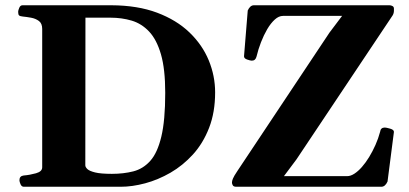

<svg xmlns="http://www.w3.org/2000/svg" viewBox="-20 -713 1563 733"><path d="M70.8 0Q62.5 0 58.3 -9.8Q54.2 -19.5 54.2 -24.9Q54.2 -41 70.3 -43Q93.8 -44.9 117.4 -51.5Q141.1 -58.1 141.1 -74.2V-602.5Q141.1 -623.5 128.7 -632.8Q116.2 -642.1 99.1 -645.3Q82 -648.4 66.9 -649.9Q56.6 -650.9 53 -654.1Q49.3 -657.2 49.3 -668Q49.3 -673.3 53.5 -683.1Q57.6 -692.9 65.9 -692.9H405.8Q505.4 -692.4 579.6 -664.6Q653.8 -636.7 703.1 -589.4Q752.4 -542 776.9 -482.7Q801.3 -423.3 801.3 -360.4Q801.3 -284.2 778.3 -225.1Q755.4 -166 716.8 -123.5Q678.2 -81.1 630.9 -53.7Q583.5 -26.4 534.2 -13.2Q484.9 0 440.9 0ZM305.7 -82Q305.7 -75.2 313.5 -67.6Q321.3 -60.1 343 -54.7Q364.7 -49.3 407.2 -49.3Q451.7 -49.3 489 -58.8Q526.4 -68.4 553.7 -98.9Q581.1 -129.4 595.9 -191.4Q610.8 -253.4 610.8 -358.4Q610.8 -449.2 594.5 -505.6Q578.1 -562 549.3 -592.5Q520.5 -623 482.7 -634.3Q444.8 -645.5 402.3 -645.5H306.2ZM882.3 0Q871.6 0 868.7 -5.6Q865.7 -11.2 865.7 -14.6V-17.6Q865.7 -22.5 869.4 -31.5Q873 -40.5 886.2 -60.1L1237.8 -588.4L1299.3 -669.9L1308.1 -652.3H1060.5Q1044.4 -652.3 1029.1 -638.4Q1013.7 -624.5 1000.2 -601.6Q986.8 -578.6 976.3 -551.5Q965.8 -524.4 959.5 -497.6Q955.6 -481.4 941.4 -481.4Q936 -481.4 923.8 -485.6Q911.6 -489.7 911.6 -498L925.8 -672.9Q934.6 -692.4 948.7 -692.9H1467.3Q1472.7 -692.9 1478.3 -689.9Q1483.9 -687 1483.9 -680.2V-672.4Q1483.9 -662.6 1479 -654.3L1111.8 -104.5L1050.8 -22.9L1042 -40.5H1305.2Q1318.4 -40.5 1332.8 -49.8Q1347.2 -59.1 1361.6 -75.4Q1376 -91.8 1389.2 -113.3Q1402.3 -134.8 1413.3 -159.4Q1424.3 -184.1 1431.2 -210Q1433.1 -226.1 1449.2 -226.1Q1454.6 -226.1 1469.2 -221.9Q1483.9 -217.8 1483.9 -209.5L1459.5 -20Q1450.7 -0.5 1436.5 0Z"/></svg>

Font: Gelasio
Style: Bold
Weight: 700
Designer: Eben Sorkin
Foundry: Eben Sorkin
Version: Version 1.008